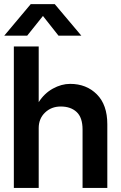

<svg xmlns="http://www.w3.org/2000/svg" viewBox="-20 -930 599 950"><path d="M132 -909.5H251L382.5 -753.5H269.5L192.5 -851L114.5 -753.5H1ZM388.5 -289Q388.5 -348.5 359.2 -375.8Q330 -403 280.5 -403Q234 -403 202.8 -373Q171.5 -343 171.5 -296V0H48.5V-700H171.5V-424.5Q199 -468 241.5 -491.5Q284 -515 327 -515Q407.5 -515 459.2 -463.2Q511 -411.5 511 -315V0H388.5Z"/></svg>

Font: Overused Grotesk SemiBold
Style: Regular
Weight: 610
Version: Version 0.004